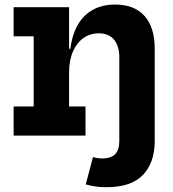

<svg xmlns="http://www.w3.org/2000/svg" viewBox="-20 -582 742 824"><path d="M276.5 -125H347V0H38.5V-125H124.5V-426H38.5V-551H276.5ZM474 -562.5Q557 -562.5 600.5 -513.2Q644 -464 644 -374V23.5Q644 115 594 168.2Q544 221.5 435.5 221.5Q410.5 221.5 389.2 218.2Q368 215 348 209.5L379 92Q388.5 95 399.2 96.5Q410 98 419.5 98Q456 98 474 79.8Q492 61.5 492 23.5V-336.5Q492 -383.5 469.8 -411.2Q447.5 -439 404 -439Q367 -439 338.2 -418.8Q309.5 -398.5 293 -360.8Q276.5 -323 276.5 -271L250 -372.5H282Q290 -435.5 315.2 -477.8Q340.5 -520 380.8 -541.2Q421 -562.5 474 -562.5Z"/></svg>

Font: Hepta Slab
Style: Bold
Weight: 700
Designer: Michael LaGattuta
Foundry: Michael LaGattuta
Version: Version 1.100